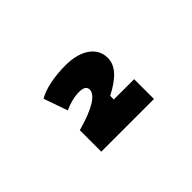

<svg xmlns="http://www.w3.org/2000/svg" viewBox="-53 -893 692 692"><g transform="rotate(-45 293.0 -547.0)"><path d="M164.6 -391.6H433.1V-492.7H329.6V-511.2C392.6 -543.9 420.4 -575.7 420.4 -614.7C420.4 -668 370.6 -703.1 294.4 -703.1C236.3 -703.1 185.1 -692.9 152.3 -673.8L184.6 -582C210 -594.2 236.8 -600.6 259.8 -600.6C282.2 -600.6 293.5 -593.8 293.5 -579.6C293.5 -551.8 251 -524.9 164.6 -501Z"/></g></svg>

Font: Cascadia Mono NF
Style: Bold
Weight: 700
Monospace: yes
Designer: Aaron Bell
Foundry: Saja Typeworks
Version: Version 2404.023